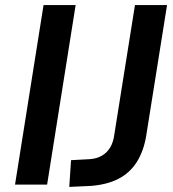

<svg xmlns="http://www.w3.org/2000/svg" viewBox="-20 -725 681 754"><path d="M39 0 151 -705H277L165 0ZM252 9 259 -96 333 -100Q360 -102 380 -113.5Q400 -125 412.5 -145.5Q425 -166 429 -197L510 -705H636L554 -191Q544 -131 517 -88.5Q490 -46 445.5 -23Q401 0 338 5Z"/></svg>

Font: Nunito Sans 10pt SemiCondensed
Style: Bold Italic
Weight: 700
Width: 4
Italic angle: -9°
Designer: Vernon Adams
Foundry: Vernon Adams
Version: Version 3.101;gftools[0.9.27]